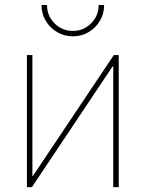

<svg xmlns="http://www.w3.org/2000/svg" viewBox="-20 -764 595 784"><path d="M464.8 0H442.4V-493.2H439.9L110.4 0H89.8V-539.1H112.3V-45.4H114.3L444.8 -539.1H464.8ZM277.3 -615.7Q241.7 -615.7 212.6 -633.1Q183.6 -650.4 166.5 -679.4Q149.4 -708.5 149.4 -743.7H171.9Q171.9 -699.2 202.9 -668.5Q233.9 -637.7 277.3 -637.7Q320.8 -637.7 351.8 -668.5Q382.8 -699.2 382.8 -743.7H405.3Q405.3 -708.5 388.2 -679.4Q371.1 -650.4 342.3 -633.1Q313.5 -615.7 277.3 -615.7Z"/></svg>

Font: Inter 18pt Thin
Style: Regular
Weight: 250
Designer: Rasmus Andersson
Foundry: rsms
Version: Version 4.001;git-66647c0bb